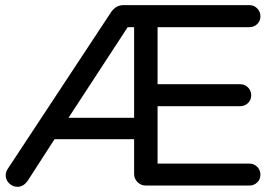

<svg xmlns="http://www.w3.org/2000/svg" viewBox="-20 -718 1080 743"><path d="M944.8 0H543.9Q525.4 0 512.2 -13.2Q499 -26.4 499 -44.9V-179.2H190.9L88.9 -21Q71.8 4.9 47.9 4.9Q29.3 4.9 15.6 -8.3Q2 -21.5 2 -40Q2 -53.2 12.2 -67.9L411.1 -672.9Q430.2 -698.2 457 -698.2H944.8Q962.9 -698.2 975.3 -685.5Q987.8 -672.9 987.8 -654.8Q987.8 -636.7 975.3 -624.8Q962.9 -612.8 944.8 -612.8H589.8V-392.1H909.2Q927.2 -392.1 939.7 -379.6Q952.1 -367.2 952.1 -349.1Q952.1 -331.1 939.7 -319.1Q927.2 -307.1 909.2 -307.1H589.8V-85H944.8Q962.9 -85 975.3 -72.5Q987.8 -60.1 987.8 -42Q987.8 -23.9 975.3 -12Q962.9 0 944.8 0ZM499 -612.8H474.1L245.1 -262.2H499Z"/></svg>

Font: Aka-Acid-Varela
Style: Regular
Weight: 400
Designer: Joe Prince, Avraham Cornfeld, Cyberella
Foundry: Joe Prince, Avraham Cornfeld, Cyberella
Version: Version 2.000; ttfautohint (v1.5.33-1714) -l 8 -r 50 -G 200 